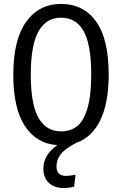

<svg xmlns="http://www.w3.org/2000/svg" viewBox="-20 -719 614 966"><path d="M362.8 0Q306.6 29.8 285.4 57.1Q264.2 84.5 264.2 118.2Q264.2 166 312 166Q331.1 166 359.9 160.2L353 220.2Q324.7 227.1 300.8 227.1Q252.9 227.1 225.6 200.9Q198.2 174.8 198.2 128.9Q198.2 60.1 268.1 11.2Q164.6 4.4 105.7 -84.2Q46.9 -172.9 46.9 -342.8Q46.9 -518.6 111.3 -608.9Q175.8 -699.2 287.1 -699.2Q399.9 -699.2 463.4 -611.1Q526.9 -522.9 526.9 -344.2Q526.9 -199.7 484.1 -113.3Q441.4 -26.9 362.8 0ZM287.1 -58.1Q336.4 -58.1 369.1 -84.7Q401.9 -111.3 420.4 -175.8Q439 -240.2 439 -344.2Q439 -421.9 428.7 -477.5Q418.5 -533.2 398.4 -566.4Q378.4 -599.6 351.1 -614.7Q323.7 -629.9 287.1 -629.9Q251.5 -629.9 224.1 -614.5Q196.8 -599.1 176.3 -565.7Q155.8 -532.2 145.3 -476.3Q134.8 -420.4 134.8 -342.8Q134.8 -265.1 145.5 -209.2Q156.2 -153.3 177 -120.6Q197.8 -87.9 224.9 -73Q252 -58.1 287.1 -58.1Z"/></svg>

Font: Fira Sans Compressed Book
Style: Regular
Weight: 350
Width: 1
Designer: Carrois Corporate & Edenspiekermann AG
Foundry: Carrois Corporate GbR & Edenspiekermann AG
Version: Version 4.203;PS 004.203;hotconv 1.0.88;makeotf.lib2.5.64775